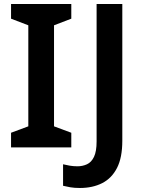

<svg xmlns="http://www.w3.org/2000/svg" viewBox="-20 -734 719 956"><path d="M335 0H35V-73L121 -105V-608L35 -641V-714H335V-641L249 -608V-105L335 -73ZM378 202Q350 202 330 198.5Q310 195 294 191V84Q310 88 328 91Q346 94 366 94Q391 94 413 84Q435 74 448 47Q461 20 461 -30V-714H589V-33Q589 51 562.5 102.5Q536 154 488.5 178Q441 202 378 202Z"/></svg>

Font: Noto Sans Hebrew SemiBold
Style: Regular
Weight: 600
Designer: Monotype Design Team
Foundry: Monotype Imaging Inc.
Version: Version 2.003